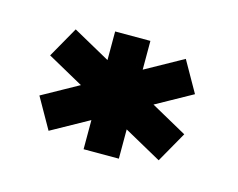

<svg xmlns="http://www.w3.org/2000/svg" viewBox="-48 -856 450 363"><g transform="rotate(15 177.0 -675.0)"><path d="M281 -576.5 315 -636.5 65.5 -775 31.5 -715ZM65.5 -576.5 315 -715 281 -775 31.5 -636.5ZM138.5 -560H207.5V-790.5H138.5Z"/></g></svg>

Font: Anybody SemiExpanded Black
Style: Regular
Weight: 900
Width: 6
Version: Version 1.113;gftools[0.9.25]